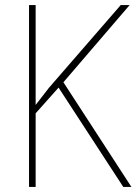

<svg xmlns="http://www.w3.org/2000/svg" viewBox="-20 -734 536 754"><path d="M496 0H464L210 -390L120 -289V0H94V-714H120V-322Q130 -335 143 -351.5Q156 -368 172 -389L454 -714H489L229 -411Z"/></svg>

Font: Noto Sans Bengali SemiCondensed Thin
Style: Regular
Weight: 100
Width: 4
Designer: Joana Ranito - Universal Thirst; Jelle Bosma - Monotype Design Team
Foundry: Universal Thirst ehf.
Version: Version 3.000; ttfautohint (v1.8.4.7-5d5b)